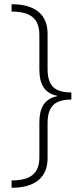

<svg xmlns="http://www.w3.org/2000/svg" viewBox="-20 -734 386 912"><path d="M35 123V158C146 158 206 109 206 18V-148C206 -228 239 -261 319 -261V-295C239 -295 206 -326 206 -408V-574C206 -665 147 -714 35 -714V-679C125 -679 167 -646 167 -568V-404C167 -336 190 -291 252 -279V-277C190 -265 167 -220 167 -152V14C167 90 125 123 35 123Z"/></svg>

Font: Noto Sans Lao ExtraLight
Style: Regular
Weight: 200
Designer: Monotype Design Team
Foundry: Monotype Imaging Inc.
Version: Version 2.003